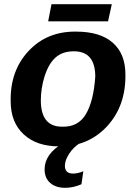

<svg xmlns="http://www.w3.org/2000/svg" viewBox="-20 -689 651 917"><path d="M579 -333Q581 -182 490.5 -85Q400 12 261 10Q155 10 93 -47.5Q31 -105 31 -205Q28 -351 116.5 -445.5Q205 -540 344 -538Q458 -538 518.5 -485Q579 -432 579 -333ZM435 -323Q435 -444 333 -444Q278 -444 245 -414Q213 -386 193 -325Q175 -266 175 -210Q175 -84 276 -84Q353 -81 390 -143.5Q427 -206 435 -323ZM291 208Q246 208 219.5 184.5Q193 161 193 120Q193 46 281 -5H361Q331 14 310.5 45Q290 76 290 103Q290 140 329 140Q351 140 378 129L369 191Q330 208 291 208ZM514 -669 496 -587H210L226 -669Z"/></svg>

Font: Libra Sans
Style: Bold Italic
Weight: 700
Italic angle: -12°
Foundry: Context Ltd
Version: Version 1.002